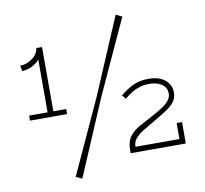

<svg xmlns="http://www.w3.org/2000/svg" viewBox="-88 -831 1085 1015"><g transform="rotate(-10 455.0 -323.5)"><path d="M59 -527 53 -557Q87 -557 118 -579Q149 -601 153 -634L171 -619Q167 -579 133.5 -554Q100 -529 59 -527ZM54 -262V-289H253V-262ZM153 -262V-634H184V-262ZM424 -328 597 -735 630 -719 446 -318 273 88 240 73ZM815 -115H844V0H548V-18Q548 -64 569.5 -91Q591 -118 624 -136Q657 -154 691 -172Q731 -193 755.5 -210Q780 -227 791 -243.5Q802 -260 801 -279Q800 -310 773.5 -327Q747 -344 709 -344Q680 -344 656 -336.5Q632 -329 612 -316.5Q592 -304 573 -288L556 -309Q586 -334 622 -352.5Q658 -371 709 -371Q748 -371 774.5 -358.5Q801 -346 815 -325Q829 -304 829 -278Q829 -250 815 -229.5Q801 -209 772.5 -190Q744 -171 699 -145Q666 -126 639 -109.5Q612 -93 595.5 -74.5Q579 -56 579 -29H815Z"/></g></svg>

Font: BioRhyme ExtraBold ExtraLight
Style: Regular
Weight: 250
Version: Version 1.600;gftools[0.9.33]